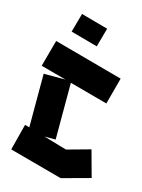

<svg xmlns="http://www.w3.org/2000/svg" viewBox="-128 -920 747 1013"><g transform="rotate(15 245.5 -414.0)"><path d="M306 19 15 -60 52 -204 77 -197V-490H196L56 -528L96 -674L476 -570L437 -424L228 -481V-171H167L294 -134L424 -170L464 -24L306 19ZM310 -702 162 -743 191 -847 339 -806Z"/></g></svg>

Font: Blaka
Style: Regular
Weight: 400
Designer: Mohamed Gaber
Foundry: Kief Type Foundry
Version: Version 1.003; ttfautohint (v1.8.4.7-5d5b)